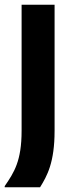

<svg xmlns="http://www.w3.org/2000/svg" viewBox="-25 -670 317 815"><path d="M-5 125H145C175 76.7 206.7 20 206.7 -115V-650H66.7V-115C66.7 13.3 35 61.7 -5 120Z"/></svg>

Font: Familjen Grotesk GF
Style: Bold
Weight: 700
Designer: Anders Wikstroem, Jonas Baeckman, Matilda Gysing, Kristian Moeller
Foundry: Familjen STHLM AB
Version: Version 2.000; Beta; Release 4; Build 6